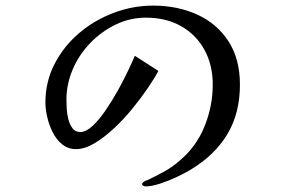

<svg xmlns="http://www.w3.org/2000/svg" viewBox="-20 -681 1040 685"><path d="M836 -379Q836 -277 791 -202Q746 -127 659 -75Q641 -64 611.5 -50Q582 -36 551.5 -26Q521 -16 500 -16Q497 -16 492 -18Q487 -20 487 -24Q487 -27 489.5 -29.5Q492 -32 494 -33Q496 -35 499 -36Q502 -37 505 -38Q535 -52 565 -68.5Q595 -85 620 -107Q680 -157 709.5 -229.5Q739 -302 739 -379Q739 -450 709 -504Q679 -558 625.5 -588Q572 -618 501 -618Q444 -618 393 -593.5Q342 -569 302 -527.5Q262 -486 239.5 -433.5Q217 -381 217 -325Q217 -313 218 -293.5Q219 -274 224 -255Q229 -236 239 -223Q249 -210 267 -210Q287 -210 310.5 -232Q334 -254 357.5 -288.5Q381 -323 402 -361Q423 -399 438.5 -432Q454 -465 461 -482L545 -428Q532 -403 507.5 -367Q483 -331 452 -293Q421 -255 386 -222.5Q351 -190 316.5 -169.5Q282 -149 251 -149Q223 -149 202 -166Q181 -183 168 -209Q155 -235 148.5 -263.5Q142 -292 142 -315Q142 -390 175 -453.5Q208 -517 263 -563.5Q318 -610 386.5 -635.5Q455 -661 526 -661Q613 -661 683.5 -629Q754 -597 795 -534Q836 -471 836 -379Z"/></svg>

Font: Kaisei Opti
Style: Regular
Weight: 400
Designer: Font-Kai, 金井和夫
Foundry: KAZUO KANAI
Version: Version 5.003